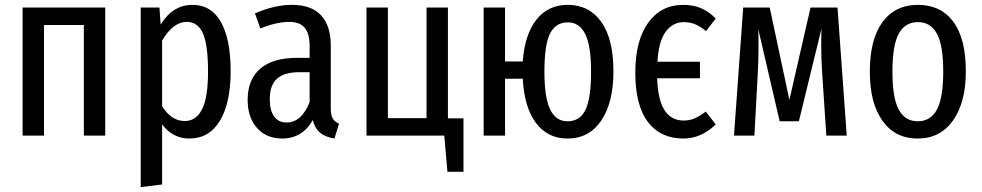

<svg xmlns="http://www.w3.org/2000/svg" viewBox="-20 -558 4039 790"><path d="M325 -455H161V0H73V-527H413V0H325Z M929 -264Q929 -135 885 -61.5Q841 12 759 12Q691 12 647 -46V201L559 212V-527H636L641 -457Q691 -538 772 -538Q849 -538 889 -467.5Q929 -397 929 -264ZM836 -264Q836 -373 815 -420.5Q794 -468 749 -468Q692 -468 647 -391V-121Q685 -60 740 -60Q787 -60 811.5 -108.5Q836 -157 836 -264Z M1375 -49 1356 12Q1319 6 1297.5 -11.5Q1276 -29 1267 -64Q1224 12 1141 12Q1076 12 1037.5 -31.5Q999 -75 999 -147Q999 -231 1051 -275.5Q1103 -320 1202 -320H1254V-368Q1254 -420 1233.5 -444Q1213 -468 1170 -468Q1119 -468 1051 -441L1029 -503Q1110 -538 1181 -538Q1262 -538 1301.5 -494.5Q1341 -451 1341 -372V-112Q1341 -84 1349 -70.5Q1357 -57 1375 -49ZM1254 -138V-261H1212Q1149 -261 1119.5 -234Q1090 -207 1090 -151Q1090 -103 1108 -78.5Q1126 -54 1159 -54Q1221 -54 1254 -138Z M1887 -71V149H1821L1808 0H1488V-527H1576V-72H1735V-527H1823V-71Z M2504 -264Q2504 -136 2454 -62Q2404 12 2315 12Q2233 12 2185 -52.5Q2137 -117 2131 -234H2058V0H1970V-527H2058V-305H2131Q2139 -416 2187 -477Q2235 -538 2316 -538Q2404 -538 2454 -468Q2504 -398 2504 -264ZM2412 -264Q2412 -370 2388 -418Q2364 -466 2316 -466Q2267 -466 2243.5 -420.5Q2220 -375 2220 -263Q2220 -157 2243.5 -108Q2267 -59 2315 -59Q2367 -59 2389.5 -107Q2412 -155 2412 -264Z M2884 -99 2925 -46Q2865 12 2792 12Q2698 12 2646 -56Q2594 -124 2594 -259Q2594 -391 2647 -464.5Q2700 -538 2791 -538Q2831 -538 2863 -525Q2895 -512 2925 -482L2885 -430Q2862 -449 2840.5 -458Q2819 -467 2794 -467Q2748 -467 2719 -427.5Q2690 -388 2685 -304H2860V-236H2684Q2689 -62 2793 -62Q2818 -62 2838.5 -71Q2859 -80 2884 -99Z M3464 0H3380L3363 -256Q3359 -312 3359 -372Q3359 -417 3360 -440L3267 -59H3188L3100 -438Q3101 -412 3101 -364Q3101 -314 3098 -257L3084 0H3000L3038 -527H3147L3228 -147L3315 -527H3426Z M3954 -264Q3954 -137 3901.5 -62.5Q3849 12 3756 12Q3663 12 3611 -61Q3559 -134 3559 -263Q3559 -396 3611 -467Q3663 -538 3757 -538Q3851 -538 3902.5 -468.5Q3954 -399 3954 -264ZM3652 -263Q3652 -155 3678 -107Q3704 -59 3756 -59Q3809 -59 3835 -107Q3861 -155 3861 -264Q3861 -372 3835 -419.5Q3809 -467 3757 -467Q3704 -467 3678 -419.5Q3652 -372 3652 -263Z"/></svg>

Font: Fira Sans Compressed
Style: Regular
Weight: 400
Width: 1
Designer: bBox Type GmbH & Carrois Corporate GbR & Edenspiekermann AG
Foundry: bBox Type GmbH & Carrois Corporate GbR & Edenspiekermann AG
Version: Version 4.301